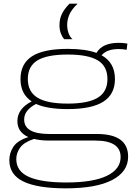

<svg xmlns="http://www.w3.org/2000/svg" viewBox="-20 -809 741 1049"><path d="M339 220Q186 220 108.5 183Q31 146 31 66Q31 27 53 -7Q75 -41 135 -60Q75 -87 75 -147Q75 -215 153 -255Q92 -295 92 -377Q92 -461 155 -501.5Q218 -542 350 -542Q447 -542 507 -520Q539 -575 629 -575Q649 -575 676 -571L672 -537Q660 -539 650 -540Q640 -541 628 -541Q564 -541 535 -507Q608 -467 608 -377Q608 -294 544.5 -253.5Q481 -213 350 -213Q239 -213 177 -241Q146 -225 129 -204Q112 -183 112 -156Q112 -77 249 -77H509Q680 -77 680 47Q680 129 593 174.5Q506 220 339 220ZM350 -243Q462 -243 514.5 -275.5Q567 -308 567 -377Q567 -447 514.5 -479Q462 -511 350 -511Q237 -511 184.5 -479Q132 -447 132 -377Q132 -308 184.5 -275.5Q237 -243 350 -243ZM69 60Q69 127 138 157.5Q207 188 342 188Q489 188 564 151.5Q639 115 639 49Q639 -41 500 -41H249Q201 -41 166 -50Q111 -32 90 -2.5Q69 27 69 60ZM376 -595H331Q321 -605 313 -625Q305 -645 305 -672Q305 -706 318.5 -733.5Q332 -761 360 -789H404Q370 -756 358.5 -728Q347 -700 347 -674Q347 -649 354.5 -628Q362 -607 376 -595Z"/></svg>

Font: Georama Extended ExtraLight
Style: Regular
Weight: 200
Width: 7
Designer: Jean-Baptiste Levee
Foundry: Production Type
Version: Version 1.000